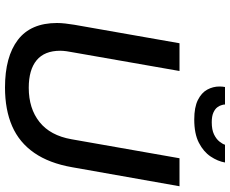

<svg xmlns="http://www.w3.org/2000/svg" viewBox="-96 -812 920 768"><g transform="rotate(90 364.0 -428.0)"><path d="M330 12Q207 12 139.5 -39.5Q72 -91 72 -196Q72 -211 74 -229Q76 -247 79 -265L153 -686H264L189 -258Q187 -249 185 -234.5Q183 -220 183 -209Q183 -146 221 -114.5Q259 -83 331 -83Q414 -83 468 -126Q522 -169 537 -254L613 -686H725L649 -257Q633 -165 591.5 -105Q550 -45 484.5 -16.5Q419 12 330 12ZM458 -745Q409 -745 380 -759.5Q351 -774 338.5 -797Q326 -820 326 -846Q326 -851 326.5 -857Q327 -863 328 -868H398Q398 -865 398.5 -862Q399 -859 400 -856Q402 -847 409 -837.5Q416 -828 430.5 -821.5Q445 -815 469 -815Q499 -815 517.5 -824Q536 -833 546 -845.5Q556 -858 559 -868H630Q625 -839 606 -810.5Q587 -782 551 -763.5Q515 -745 458 -745Z"/></g></svg>

Font: Archivo SemiBold Medium
Style: Italic
Weight: 500
Italic angle: -10°
Version: Version 2.001